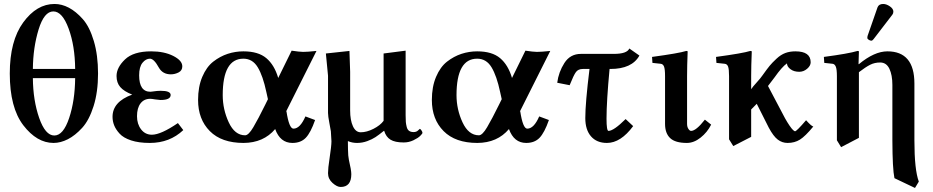

<svg xmlns="http://www.w3.org/2000/svg" viewBox="-20 -701 4657 958"><path d="M355 -311H144Q145 -200.2 175.5 -112.5Q206.1 -24.9 251 -24.9Q295.9 -24.9 325 -112.1Q354 -199.2 355 -311ZM246.1 -644Q200.2 -644 172.6 -554Q145 -463.9 144 -356.9H355Q354 -472.2 322.5 -558.1Q291 -644 246.1 -644ZM28.8 -334Q28.8 -497.1 95.9 -589.1Q163.1 -681.2 252 -681.2Q288.1 -681.2 323.5 -662.6Q358.9 -644 392.8 -606Q426.8 -567.9 448 -496.8Q469.2 -425.8 469.2 -334Q469.2 -242.2 447 -171.6Q424.8 -101.1 389.9 -63Q355 -24.9 318.6 -6.3Q282.2 12.2 247.1 12.2Q164.1 12.2 96.4 -75.9Q28.8 -164.1 28.8 -334Z M663.6 -121.1Q663.6 -82 684.1 -55.4Q704.6 -28.8 737.8 -28.8Q782.7 -28.8 867.7 -86.9L894.5 -51.8Q826.7 12.2 727.5 12.2Q672.4 12.2 634 -0.5Q595.7 -13.2 576.7 -34.2Q557.6 -55.2 549.6 -75.7Q541.5 -96.2 541.5 -118.2Q541.5 -193.4 639.6 -229Q598.6 -245.1 580.1 -266.6Q561.5 -288.1 561.5 -321.8Q561.5 -363.8 603.5 -404.3Q645.5 -444.8 734.4 -444.8Q799.3 -444.8 844.5 -421.9Q889.6 -398.9 889.6 -370.1Q889.6 -349.1 871.1 -339.6Q852.5 -330.1 832.5 -330.1Q791.5 -330.1 772.5 -363.8Q748.5 -407.7 728.5 -408.2Q707.5 -408.2 690.9 -387.7Q674.3 -367.2 674.3 -325.2Q674.3 -243.2 730.5 -243.2Q733.4 -244.1 738.8 -244.1Q764.6 -248 781.7 -248Q831.5 -248 831.5 -227.1Q831.5 -202.1 780.8 -202.1Q777.8 -202.1 767.1 -203.6Q756.3 -205.1 753.4 -205.1Q737.3 -208 729.5 -208Q698.7 -208 681.2 -185.1Q663.6 -162.1 663.6 -121.1Z M1316.9 -206.1 1309.1 -241.2Q1292 -322.3 1266.1 -365.2Q1240.2 -408.2 1194.3 -408.2Q1091.3 -408.2 1091.3 -226.1Q1091.3 -155.3 1121.3 -90.6Q1151.4 -25.9 1203.1 -25.9Q1220.2 -25.9 1244.1 -66.4Q1268.1 -106.9 1304.2 -180.2ZM1194.3 -444.8Q1268.6 -444.8 1308.8 -410.9Q1349.1 -377 1368.2 -312L1435.1 -448.2Q1473.1 -442.4 1492.2 -442.1Q1511.2 -441.9 1559.1 -446.8L1407.2 -144L1409.2 -146Q1422.4 -59.1 1444.3 -59.1Q1477.5 -59.1 1503.9 -120.1L1552.2 -102.1Q1530.3 -39.1 1505.6 -13.4Q1481 12.2 1439 12.2Q1377.9 12.2 1353 -57.1Q1294.9 11.7 1195.3 12.2Q1085.4 12.2 1026.9 -46.9Q968.3 -106 968.3 -202.1Q968.3 -268.1 989.3 -317.6Q1010.3 -367.2 1044.2 -393.6Q1078.1 -419.9 1116.2 -432.4Q1154.3 -444.8 1194.3 -444.8Z M1895 -47.9Q1870.1 -27.8 1853.5 -16.8Q1836.9 -5.9 1812.3 3.2Q1787.6 12.2 1761.7 12.2Q1736.8 12.2 1715.8 2.9Q1715.8 7.8 1716.3 43.5Q1716.8 79.1 1720.7 96.2Q1732.9 147.9 1732.9 168Q1732.9 231.9 1679.7 231.9Q1661.6 231.9 1639.2 211.9Q1616.7 191.9 1616.7 163.1Q1616.7 138.2 1624 91.8Q1633.8 26.9 1633.8 3.9Q1633.8 -3.9 1632.3 -21.5Q1630.9 -39.1 1630.9 -45.9Q1629.9 -53.7 1623.3 -87.9Q1616.7 -122.1 1616.7 -137.2V-323.2L1606 -434.1L1723.6 -446.8Q1726.6 -375 1727.1 -342.8V-149.9Q1727.1 -101.1 1741 -71Q1754.9 -41 1779.8 -41Q1809.6 -41 1843.3 -58.1Q1877 -75.2 1894 -98.1V-434.1L2003.9 -448.2V-126Q2003.9 -104 2004.9 -92.5Q2005.9 -81.1 2009.3 -67.6Q2012.7 -54.2 2021.2 -48.1Q2029.8 -42 2043.7 -42Q2057.6 -42 2065.7 -50Q2073.7 -58.1 2074.7 -58.1Q2077.6 -58.1 2082.8 -50.5Q2087.9 -43 2087.9 -38.1Q2087.9 -34.2 2076.9 -23.2Q2065.9 -12.2 2043 -1.2Q2020 9.8 1994.6 9.8Q1950.7 9.8 1928.2 -4.2Q1905.8 -18.1 1897 -47.9Z M2483.4 -206.1 2475.6 -241.2Q2458.5 -322.3 2432.6 -365.2Q2406.7 -408.2 2360.8 -408.2Q2257.8 -408.2 2257.8 -226.1Q2257.8 -155.3 2287.8 -90.6Q2317.9 -25.9 2369.6 -25.9Q2386.7 -25.9 2410.6 -66.4Q2434.6 -106.9 2470.7 -180.2ZM2360.8 -444.8Q2435.1 -444.8 2475.3 -410.9Q2515.6 -377 2534.7 -312L2601.6 -448.2Q2639.6 -442.4 2658.7 -442.1Q2677.7 -441.9 2725.6 -446.8L2573.7 -144L2575.7 -146Q2588.9 -59.1 2610.8 -59.1Q2644 -59.1 2670.4 -120.1L2718.8 -102.1Q2696.8 -39.1 2672.1 -13.4Q2647.5 12.2 2605.5 12.2Q2544.4 12.2 2519.5 -57.1Q2461.4 11.7 2361.8 12.2Q2252 12.2 2193.4 -46.9Q2134.8 -106 2134.8 -202.1Q2134.8 -268.1 2155.8 -317.6Q2176.8 -367.2 2210.7 -393.6Q2244.6 -419.9 2282.7 -432.4Q2320.8 -444.8 2360.8 -444.8Z M2878.4 -432.1H3042.5Q3108.4 -432.1 3120.1 -459L3170.4 -423.8Q3133.3 -356.9 3025.4 -356.9H3021.5Q3006.3 -195.8 3006.3 -108.9Q3006.3 -47.9 3016.1 -47.9Q3042 -47.9 3101.6 -106.9L3139.2 -71.8Q3077.1 12.2 3008.3 12.2Q2957.5 12.2 2929 -20.5Q2900.4 -53.2 2900.4 -111.8Q2900.4 -187 2921.4 -356.9H2888.2Q2865.2 -356.9 2853.8 -341.6Q2842.3 -326.2 2822.3 -275.9L2760.3 -288.1Q2767.1 -341.3 2796.1 -386.7Q2825.2 -432.1 2878.4 -432.1Z M3298.3 -320.8Q3298.3 -356 3293.2 -368.9Q3288.1 -381.8 3276.4 -382.8L3235.4 -387.2L3233.4 -417Q3367.2 -435.1 3404.3 -446.8Q3411.1 -446.8 3411.1 -443.8Q3408.2 -371.1 3408.2 -321.3V-83Q3408.2 -67.9 3414.8 -57.9Q3421.4 -47.9 3428.2 -47.9Q3453.1 -47.9 3497.1 -104L3528.3 -79.1Q3509.3 -41 3475.8 -14.4Q3442.4 12.2 3407.2 12.2Q3349.1 12.2 3323.7 -12Q3298.3 -36.1 3298.3 -83Z M3728 -321.3V-255.9Q3735.8 -268.1 3755.9 -290Q3775.9 -312 3784.7 -325.2Q3807.6 -357.4 3820.3 -372.8Q3833 -388.2 3854.5 -408.2Q3876 -428.2 3898.4 -436.5Q3920.9 -444.8 3948.7 -444.8Q4024.9 -444.8 4024.9 -390.1Q4024.9 -373 4007.3 -357.9Q3989.7 -342.8 3967.8 -342.8Q3940.9 -342.8 3923.8 -356Q3906.7 -369.1 3906.7 -384.8Q3881.8 -367.7 3844.7 -314.9L3812 -272Q3840.8 -218.8 3897 -110.8Q3908.2 -90.8 3918.9 -75Q3929.7 -59.1 3936.8 -52.5Q3943.8 -45.9 3946.8 -45.9Q3954.6 -45.9 4002 -101.1Q4029.8 -70.3 4038.1 -69.8Q3998 -21 3971.4 -4.4Q3944.8 12.2 3909.7 12.2Q3882.8 12.2 3860.8 -4.4Q3838.9 -21 3815.9 -64Q3792 -110.8 3755.9 -183.1L3728 -154.8V-18.1L3638.7 27.8L3617.7 -5.9V-320.8Q3617.7 -356 3612.8 -368.9Q3607.9 -381.8 3595.7 -382.8L3554.7 -387.2L3552.7 -417Q3686.5 -435.1 3723.6 -446.8Q3730.5 -446.8 3731 -443.8Q3728 -371.1 3728 -321.3Z M4386.7 -681.2Q4402.8 -681.2 4420.2 -669.2Q4437.5 -657.2 4437.5 -643.1Q4437.5 -634.3 4432.6 -627.9L4338.9 -505.9Q4333 -498 4327.6 -498Q4321.8 -498 4314.7 -502.4Q4307.6 -506.8 4307.6 -512.2Q4307.6 -518.1 4308.6 -521L4358.4 -664.1Q4364.7 -681.2 4386.7 -681.2ZM4265.6 -380.9Q4342.8 -444.8 4407.7 -444.8Q4542.5 -444.8 4542.5 -284.2V0Q4542.5 146 4564.5 205.1L4545.4 236.8L4442.9 188Q4433.1 142.1 4432.6 0V-276.9Q4432.6 -326.7 4417.7 -357.9Q4402.8 -389.2 4371.6 -389.2Q4343.8 -389.2 4321.3 -377.7Q4298.8 -366.2 4265.6 -340.8V-13.2L4176.8 33.2L4155.8 -1V-320.8Q4155.8 -356 4150.1 -368.9Q4144.5 -381.8 4133.8 -382.8L4092.8 -387.2L4090.8 -417Q4212.9 -433.1 4258.8 -446.8Q4265.6 -446.8 4265.6 -443.8L4263.7 -380.9Z"/></svg>

Font: Linux Libertine
Style: Semibold
Weight: 600
Designer: Philipp H. Poll
Foundry: Philipp H. Poll
Version: Version 5.1.2 ; ttfautohint (v0.9)